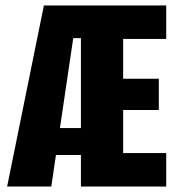

<svg xmlns="http://www.w3.org/2000/svg" viewBox="-20 -680 647 700"><path d="M6 0 140 -660H389L275 -541H247L167 0ZM117 -115V-213H398V-115ZM382 0V-122H586V0ZM275 0V-660H429V0ZM382 -279V-393H559V-279ZM382 -538V-660H586V-538Z"/></svg>

Font: Bricolage Grotesque 48pt Condensed ExtraBold
Style: Regular
Weight: 800
Width: 3
Designer: Mathieu Triay
Foundry: Atelier Triay
Version: Version 1.001;gftools[0.9.33.dev8+g029e19f]